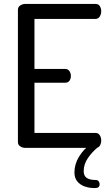

<svg xmlns="http://www.w3.org/2000/svg" viewBox="-20 -751 554 975"><path d="M109 0Q95 0 83 -7.5Q71 -15 71 -30V-701Q71 -716 83 -723.5Q95 -731 109 -731H465Q481 -731 487.5 -719Q494 -707 494 -694Q494 -679 486.5 -667Q479 -655 465 -655H155V-401H311Q325 -401 332.5 -390Q340 -379 340 -365Q340 -353 333.5 -342Q327 -331 311 -331H155V-76H465Q479 -76 486.5 -64.5Q494 -53 494 -37Q494 -24 487.5 -12Q481 0 465 0ZM460 204Q432 204 409 195.5Q386 187 372 169.5Q358 152 358 125Q358 83 381 45Q404 7 443 -22L479 -5Q448 20 426.5 51.5Q405 83 405 118Q405 142 420.5 152.5Q436 163 466 163Q476 163 481 169.5Q486 176 486 185Q486 193 481 198.5Q476 204 460 204Z"/></svg>

Font: Dosis ExtraLight Medium
Style: Regular
Weight: 500
Version: Version 3.001; ttfautohint (v1.8.2)